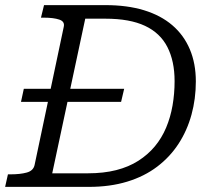

<svg xmlns="http://www.w3.org/2000/svg" viewBox="-39 -730 827 750"><path d="M43 -332 54 -383H446L434 -332ZM133 -710H373Q458 -710 523.5 -690Q589 -670 634 -631.5Q679 -593 702.5 -537.5Q726 -482 726 -412Q726 -344 709 -282Q692 -220 658.5 -168.5Q625 -117 575 -79Q525 -41 458 -20.5Q391 0 308 0H-19L-8 -49H3Q40 -49 65.5 -56Q91 -63 96 -85L210 -625Q215 -646 192.5 -653.5Q170 -661 133 -661H121ZM373 -657H294L165 -53H304Q366 -53 415 -65.5Q464 -78 501.5 -102Q539 -126 566 -158.5Q593 -191 610 -231.5Q627 -272 635 -318Q643 -364 643 -413Q643 -491 615 -546Q587 -601 527.5 -629Q468 -657 373 -657Z"/></svg>

Font: Roboto Serif Light
Style: Italic
Weight: 300
Italic angle: -10°
Version: Version 1.007